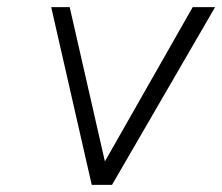

<svg xmlns="http://www.w3.org/2000/svg" viewBox="-20 -520 625 540"><path d="M124 -500H176L275 -66L522 -500H585L295 0H238Z"/></svg>

Font: Overused Grotesk Light
Style: Italic
Weight: 300
Italic angle: -10°
Version: Version 0.003